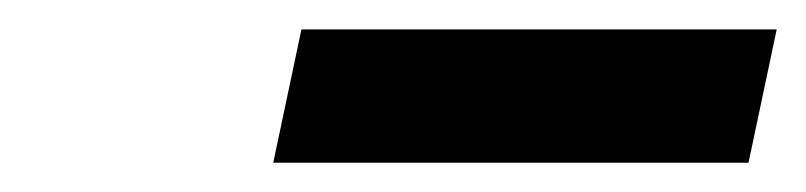

<svg xmlns="http://www.w3.org/2000/svg" viewBox="-20 -723 546 130"><path d="M165 -612.8 184.1 -703.1H505.9L486.8 -612.8Z"/></svg>

Font: Lorenzo Sans
Style: Bold Italic
Weight: 700
Italic angle: -12°
Foundry: Intel Corporation
Version: Version 1.00; ttfautohint (v1.5)